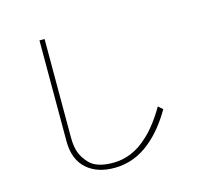

<svg xmlns="http://www.w3.org/2000/svg" viewBox="-106 -813 1133 1015"><g transform="rotate(-15 460.0 -305.0)"><path d="M729 -161Q670 -60 599 -2Q510 72 400 72Q308 72 252 24Q191 -28 191 -130V-682H219V-144Q219 -91 232 -58Q245 -25 273 4Q312 44 400 44Q505 44 590 -35Q620 -61 650.5 -101Q681 -141 705 -183Z"/></g></svg>

Font: LINE Seed Sans KR Thin
Style: Regular
Weight: 250
Designer: LINE BX Design & Sandoll Inc & Dalton Maag Ltd
Foundry: Sandoll Inc.
Version: Version 1.000